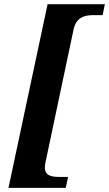

<svg xmlns="http://www.w3.org/2000/svg" viewBox="-20 -780 527 928"><path d="M21 127.9 210 -759.8H486.8L476.1 -707H433.1Q416.5 -707 401.1 -704.6Q385.7 -702.1 372.6 -694.6Q359.4 -687 349.6 -672.9Q339.8 -658.7 335 -634.8L200.2 2.9Q198.7 10.7 197.8 16.6Q196.8 22.5 196.8 27.8Q196.8 43.5 202.1 52.7Q207.5 62 217 66.9Q226.6 71.8 239.3 73.5Q252 75.2 266.1 75.2H309.1L297.9 127.9Z"/></svg>

Font: Droid Serif
Style: Bold Italic
Weight: 700
Italic angle: -12°
Designer: Monotype Design team
Foundry: Monotype Imaging Inc.
Version: Version 1.03